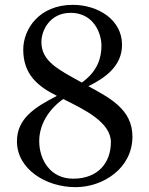

<svg xmlns="http://www.w3.org/2000/svg" viewBox="-20 -759 617 793"><path d="M345 -403C419 -439 484 -489 484 -574C484 -679 383 -739 281 -739C141 -739 76 -638 76 -554C76 -451 137 -402 215 -363C124 -316 50 -270 50 -175C50 -61 169 14 292 14C406 14 527 -64 527 -195C527 -308 432 -355 345 -403ZM151 -586C151 -632 185 -706 272 -706C365 -706 399 -624 399 -570C399 -522 384 -465 318 -418C221 -472 151 -505 151 -586ZM282 -21C188 -21 142 -99 142 -176C142 -245 181 -307 241 -350C328 -307 438 -254 438 -172C438 -88 386 -21 282 -21Z"/></svg>

Font: Shippori Mincho OTF Medium
Style: Regular
Weight: 500
Designer: FONTDASU
Foundry: FONTDASU / Google Inc. / but / Adobe
Version: Version 3.300;hotconv 1.0.109;makeotfexe 2.5.65596